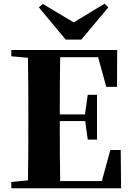

<svg xmlns="http://www.w3.org/2000/svg" viewBox="-20 -1017 714 1037"><path d="M211 -996 190 -977 335 -803H419L565 -977L545 -997L378 -896ZM554 -548H612L613 -747H41V-713L131 -705C133 -602 133 -499 133 -395V-351C133 -247 133 -144 131 -43L41 -34V0H634L632 -207H576L530 -39H305C303 -143 303 -249 303 -360V-363H440L454 -263H504V-505H454L439 -399H303C303 -505 303 -608 305 -708H510Z"/></svg>

Font: Noto Serif CJK SC Black
Style: Regular
Weight: 900
Designer: Ryoko NISHIZUKA 西塚涼子 (kana & ideographs); Frank Grießhammer (Latin, Greek & Cyrillic); Wenlong ZHANG 张文龙 (bopomofo); San
Foundry: Adobe
Version: Version 2.001;hotconv 1.1.0;makeotfexe 2.6.0